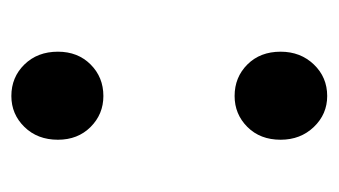

<svg xmlns="http://www.w3.org/2000/svg" viewBox="-149 -433 596 338"><g transform="rotate(-90 149.0 -264.0)"><path d="M149 -380Q117 -380 94.5 -402.5Q72 -425 72 -460Q72 -496 94.5 -519Q117 -542 149 -542Q182 -542 204.5 -519Q227 -496 227 -460Q227 -425 204.5 -402.5Q182 -380 149 -380ZM149 14Q117 14 94.5 -9.5Q72 -33 72 -68Q72 -104 94.5 -126.5Q117 -149 149 -149Q182 -149 204.5 -126.5Q227 -104 227 -68Q227 -33 204.5 -9.5Q182 14 149 14Z"/></g></svg>

Font: Noto Sans SC Thin Medium
Style: Regular
Weight: 500
Version: Version 2.004-H2;hotconv 1.0.118;makeotfexe 2.5.65603